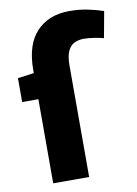

<svg xmlns="http://www.w3.org/2000/svg" viewBox="-85 -806 617 863"><g transform="rotate(-10 223.5 -375.0)"><path d="M251 -508V0H87V-384H13V-493L87 -503V-516Q87 -633 142.5 -691.5Q198 -750 292 -750Q335 -750 373 -742.5Q411 -735 447 -723L425 -603Q407 -608 381 -612Q355 -616 334 -616Q312 -616 293 -607.5Q274 -599 262.5 -575.5Q251 -552 251 -508Z"/></g></svg>

Font: Georama
Style: Bold
Weight: 700
Designer: Jean-Baptiste Levee
Foundry: Production Type
Version: Version 1.000